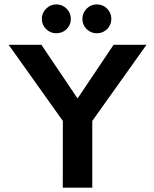

<svg xmlns="http://www.w3.org/2000/svg" viewBox="-20 -867 713 887"><path d="M406.3 0H270L270.3 -308.3L20 -660H171.3L338.3 -412L504.7 -660H656.7L406.3 -308.3ZM240 -713.3Q212.7 -713.3 193 -732.5Q173.3 -751.7 173.3 -780Q173.3 -807.3 193 -827Q212.7 -846.7 240 -846.7Q268 -846.7 287.7 -827Q307.3 -807.3 307.3 -780Q307.3 -751.7 287.7 -732.5Q268 -713.3 240 -713.3ZM427.3 -713.3Q399.7 -713.3 380.2 -732.5Q360.7 -751.7 360.7 -780Q360.7 -807.3 380.2 -827Q399.7 -846.7 427.3 -846.7Q455.3 -846.7 474.8 -827Q494.3 -807.3 494.3 -780Q494.3 -751.7 474.8 -732.5Q455.3 -713.3 427.3 -713.3Z"/></svg>

Font: Nata Sans
Style: Regular
Weight: 400
Designer: Daniel Uzquiano Cruz
Version: Version 1.001